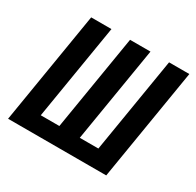

<svg xmlns="http://www.w3.org/2000/svg" viewBox="-157 -913 1115 1091"><g transform="rotate(30 400.0 -367.5)"><path d="M22 0 143 -735H276L173 -110H295L398 -735H532L429 -110H551L654 -735H787L666 0Z"/></g></svg>

Font: Iosevka Aile Extrabold
Style: Italic
Weight: 800
Italic angle: -9°
Designer: Belleve Invis
Foundry: Belleve Invis
Version: Version 31.1.0; ttfautohint (v1.8.4)